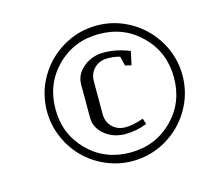

<svg xmlns="http://www.w3.org/2000/svg" viewBox="-80 -606 769 701"><g transform="rotate(-15 304.0 -256.0)"><path d="M84 -255.9Q84 -324.7 118.4 -383.8Q152.8 -442.9 211.9 -477.5Q271 -512.2 339.8 -512.2Q408.7 -512.2 467.8 -477.5Q526.9 -442.9 561.5 -383.8Q596.2 -324.7 596.2 -255.9Q596.2 -187 561.5 -127.9Q526.9 -68.8 467.8 -34.4Q408.7 0 339.8 0Q288.1 0 240.7 -20.5Q193.4 -41 159.2 -75.2Q125 -109.4 104.5 -156.7Q84 -204.1 84 -255.9ZM180.4 -415.5Q116.2 -351.1 116.2 -255.9Q116.2 -160.6 180.4 -96.4Q244.6 -32.2 339.8 -32.2Q435.1 -32.2 499.5 -96.4Q564 -160.6 564 -255.9Q564 -351.1 499.5 -415.5Q435.1 -480 339.8 -480Q244.6 -480 180.4 -415.5ZM230 -192.9V-318.8Q230 -356.4 262.2 -383.3Q294.4 -410.2 339.8 -410.2Q387.2 -410.2 437 -390.1L425.8 -338.9L402.8 -344.2L394 -379.9Q373 -386.2 347.2 -386.2Q316.4 -386.2 297.1 -366.7Q277.8 -347.2 277.8 -317.9V-193.8Q277.8 -164.6 297.1 -145.3Q316.4 -126 347.2 -126Q376.5 -126 415 -140.1L421.9 -118.2Q381.8 -102.1 339.8 -102.1Q294.4 -102.1 262.2 -128.7Q230 -155.3 230 -192.9Z"/></g></svg>

Font: Gawaa
Style: Italic
Weight: 400
Designer: T. Christopher White
Version: Version 1.0